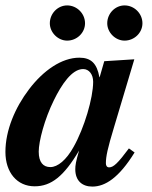

<svg xmlns="http://www.w3.org/2000/svg" viewBox="-41 -675 561 709"><path d="M273 -589C273 -625 243 -655 207 -655C172 -655 143 -625 143 -589C143 -555 173 -525 207 -525C243 -525 273 -554 273 -589ZM485 -589C485 -625 455 -655 419 -655C384 -655 355 -625 355 -589C355 -555 385 -525 419 -525C455 -525 485 -554 485 -589ZM303 -373C303 -313 270 -202 231 -133C204 -84 172 -58 145 -58C119 -58 102 -75 102 -115C102 -153 123 -234 158 -305C186 -362 224 -420 266 -420C288 -420 303 -400 303 -373ZM435 -127C394 -72 378 -57 362 -57C354 -57 350 -63 350 -72C350 -97 356 -126 380 -205L455 -456L344 -449L327 -390H326C317 -441 295 -462 252 -462C187 -462 119 -415 66 -345C15 -278 -21 -194 -21 -114C-21 -38 22 13 87 13C148 13 195 -24 251 -119C239 -78 237 -64 237 -50C237 -7 263 14 300 14C347 14 398 -18 456 -112Z"/></svg>

Font: XITS
Style: Bold Italic
Weight: 700
Italic angle: -16.33°
Designer: MicroPress Inc., with final additions and corrections provided by Coen Hoffman, Elsevier (retired)
Version: Version 1.302